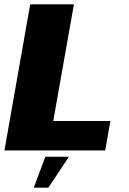

<svg xmlns="http://www.w3.org/2000/svg" viewBox="-32 -695 598 887"><path d="M-11.5 0H454L478 -136H214L309.5 -675H107.5ZM124 172H191.5L286.5 29H177.5Z"/></svg>

Font: Anybody UltraCondensed Thin ExtraBold
Style: Italic
Weight: 800
Italic angle: -10°
Version: Version 1.111